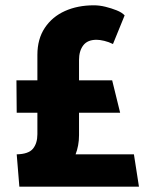

<svg xmlns="http://www.w3.org/2000/svg" viewBox="-20 -704 554 724"><path d="M53 0H504L485 -122H265Q271 -137 274.5 -155.5Q278 -174 278 -194V-279H433L403 -401H278V-478Q278 -512 294 -533Q310 -554 344 -554Q356 -554 373 -550Q390 -546 406 -538L450 -646Q440 -657 420 -665Q400 -673 377.5 -678.5Q355 -684 334 -684Q273 -684 225 -662.5Q177 -641 149 -599Q121 -557 121 -497V-401H42L43 -279H121V-198Q121 -164 104.5 -143.5Q88 -123 43 -122Z"/></svg>

Font: Catamaran ExtraBold
Style: Regular
Weight: 800
Designer: Pria Ravichandran
Version: Version 2.000